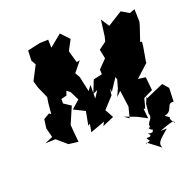

<svg xmlns="http://www.w3.org/2000/svg" viewBox="-135 -701 1046 1045"><g transform="rotate(-20 388.5 -178.5)"><path d="M379 -167 380 -246 359 -218 340 -305 324 -334 371 -392 352 -388 332 -458 364 -518 319 -566 249 -509 248 -556 197 -554 125 -538 123 -480 138 -453 95 -370 107 -329 136 -264 131 -235 125 -170 114 -177 80 -157 73 -106 87 -51 41 -31 100 -33 157 16 213 23 208 -29 204 -78 246 -175 205 -202V-228L237 -236L261 -304L234 -270L265 -246L291 -194L244 -153L308 -121L293 -41L305 -49L296 -2L381 -33L369 -11L436 -40L409 -89L468 -153L473 -191L476 -170L550 -282L552 -303L545 -355L520 -246L527 -225L514 -178L494 -134L521 -160L534 -64L518 -2L490 -22L559 4L613 32L607 -24L616 -23L631 -79L685 -105L677 -182L634 -188L707 -255V-263L721 -344L724 -371L714 -373L742 -456L748 -478L746 -551L715 -540L671 -566L586 -513L555 -561L543 -468L536 -440L493 -408L504 -355L457 -307L458 -279L407 -268L378 -195L405 -207ZM551 161 560 154 632 209C616 180 634 167 689 119C652 121 641 118 644 123C734 90 741 89 742 107C698 50 753 85 702 50C755 43 730 -14 774 -5L777 -84L748 -117L645 -72L644 -80L629 -45L624 9C638 46 597 48 607 82C586 77 604 97 615 98C613 133 561 92 594 121C587 144 550 113 580 150Z"/></g></svg>

Font: Asimov Aggro
Style: CondIt
Weight: 500
Designer: Google
Version: Version 2.000980; 2014